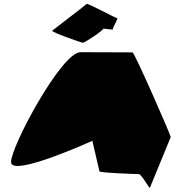

<svg xmlns="http://www.w3.org/2000/svg" viewBox="-20 -968 913 975"><path d="M36 -145C36 -65 449 -253 449 -253L485 -98C486 -90 672 -84 685 -84C698 -84 741 -6 741 -14L847 -272C847 -282 663 -702 653 -702C653 -702 486 -703 389 -703C292 -703 36 -225 36 -145ZM245 -812C243 -804 393 -751 401 -751C411 -751 507 -815 505 -823C505 -823 559 -814 554 -821C550 -828 584 -876 574 -876C567 -876 424 -954 420 -948C415 -942 245 -813 245 -812Z"/></svg>

Font: Ampere
Style: Ext
Weight: 400
Version: Version 1